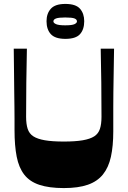

<svg xmlns="http://www.w3.org/2000/svg" viewBox="-20 -948 650 978"><path d="M305 10Q230 10 180.5 -6.5Q131 -23 103.5 -58.5Q76 -94 65 -150Q54 -206 54 -285Q54 -315 54 -344Q54 -373 53.5 -406Q53 -439 52.5 -480.5Q52 -522 51.5 -576Q51 -630 50 -700H117Q115 -613 114 -526.5Q113 -440 113 -353Q113 -316 121 -291.5Q129 -267 150 -253.5Q171 -240 208.5 -233.5Q246 -227 305 -227Q364 -227 401.5 -233.5Q439 -240 460 -253.5Q481 -267 489 -291.5Q497 -316 497 -353Q497 -440 496 -526.5Q495 -613 493 -700H561Q560 -629 559 -574.5Q558 -520 557.5 -478.5Q557 -437 557 -403Q557 -369 557 -339.5Q557 -310 557 -279Q557 -204 545 -149.5Q533 -95 504.5 -59.5Q476 -24 427.5 -7Q379 10 305 10ZM313 -750Q261 -750 239 -774Q217 -798 217 -840Q217 -879 239 -903.5Q261 -928 313 -928Q366 -928 387.5 -903.5Q409 -879 409 -840Q409 -798 387.5 -774Q366 -750 313 -750ZM312 -819Q347 -819 359.5 -825Q372 -831 372 -839Q372 -849 359.5 -854Q347 -859 312 -859Q279 -859 265.5 -854Q252 -849 252 -839Q252 -831 265.5 -825Q279 -819 312 -819Z"/></svg>

Font: Ojuju
Style: Bold
Weight: 700
Designer: Chisaokwu Joboson, Mirko Velimirovic
Foundry: Udi Foundry
Version: Version 1.000